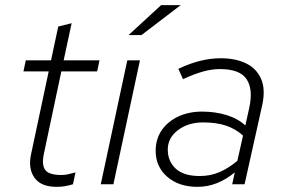

<svg xmlns="http://www.w3.org/2000/svg" viewBox="-20 -715 1091 745"><path d="M200 10Q139 10 114 -25Q89 -60 100 -114L169 -438H71L80 -481H178L206 -612L258 -625L227 -481H366L357 -438H218L150 -117Q141 -74 156 -55Q171 -36 218 -36Q231 -36 243 -38.5Q255 -41 273 -46L263 0Q247 5 231.5 7.5Q216 10 200 10Z M371 0 474 -481H523L420 0ZM479 -579 605 -695H681L529 -579Z M746 10Q674 10 629 -29Q584 -68 584 -130Q584 -175 607 -209Q630 -243 671 -262.5Q712 -282 764 -282Q815 -282 859 -268.5Q903 -255 932 -228L947 -296Q963 -368 937 -407.5Q911 -447 833 -447Q802 -447 768 -437.5Q734 -428 690 -408L672 -448Q719 -470 759 -479.5Q799 -489 836 -489Q894 -489 935 -469Q976 -449 993.5 -408Q1011 -367 997 -305L929 0H881L891 -46Q858 -19 822 -4.5Q786 10 746 10ZM755 -32Q797 -32 832.5 -47.5Q868 -63 901 -91L923 -189Q894 -215 857 -227.5Q820 -240 768 -240Q710 -240 670.5 -210Q631 -180 631 -135Q631 -89 662 -60.5Q693 -32 755 -32Z"/></svg>

Font: Red Hat Text VF
Style: Italic
Weight: 300
Italic angle: -12°
Designer: Pentagram, MCKL
Foundry: Pentagram, MCKL
Version: Version 1.023